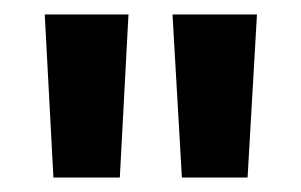

<svg xmlns="http://www.w3.org/2000/svg" viewBox="-20 -775 417 266"><path d="M232 -529 219 -755H336L323 -529ZM54 -529 42 -755H158L146 -529Z"/></svg>

Font: DM Sans 12pt
Style: Bold
Weight: 700
Version: Version 4.004;gftools[0.9.30]